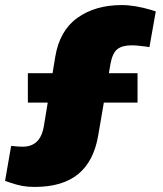

<svg xmlns="http://www.w3.org/2000/svg" viewBox="-25 -729 645 758"><path d="M112 9Q85 9 63 5Q41 1 12 -9L-5 -15L19 -153L30 -152Q38 -151 46.5 -150.5Q55 -150 62 -150Q98 -149 120 -169.5Q142 -190 149 -236L193 -504Q210 -608 280.5 -658.5Q351 -709 456 -709Q482 -709 511.5 -704Q541 -699 571 -690L590 -684L565 -543L552 -545Q536 -547 522 -548.5Q508 -550 494 -550Q458 -550 438.5 -535Q419 -520 411 -476L363 -196Q346 -93 284 -42Q222 9 112 9ZM85 -324V-440H518V-324Z"/></svg>

Font: REM Black
Style: Regular
Weight: 900
Designer: Octavio Pardo
Foundry: Ashler Design
Version: Version 1.005;gftools[0.9.28]